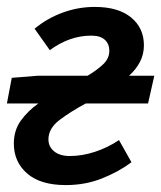

<svg xmlns="http://www.w3.org/2000/svg" viewBox="-26 -523 466 555"><path d="M164 12Q91 12 52.5 -21.5Q14 -55 14 -108Q14 -146 34 -174Q54 -202 85 -224H-6L8 -298L82 -304H227Q254 -320 272 -337Q290 -354 290 -376Q290 -396 277 -408Q264 -420 238 -420Q175 -420 118 -378L74 -440Q110 -470 155 -486.5Q200 -503 248 -503Q316 -503 353 -472.5Q390 -442 390 -392Q390 -366 378.5 -344Q367 -322 347 -304H420L402 -224H222Q179 -201 146.5 -176.5Q114 -152 114 -120Q114 -99 130.5 -85.5Q147 -72 176 -72Q211 -72 248 -84Q285 -96 318 -118L354 -54Q318 -27 269.5 -7.5Q221 12 164 12Z"/></svg>

Font: Source Sans 3 Semibold
Style: Italic
Weight: 600
Italic angle: -11°
Designer: Paul D. Hunt
Foundry: Adobe
Version: Version 3.052;hotconv 1.1.0;makeotfexe 2.6.0